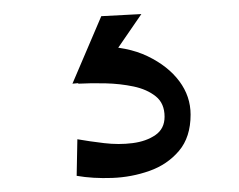

<svg xmlns="http://www.w3.org/2000/svg" viewBox="-20 -34 340 273"><path d="M89 216 90 164Q107 167 128 169.5Q149 172 168.5 169.5Q188 167 201 158Q214 149 214 132Q214 113 201.5 103Q189 93 170 89Q151 85 130 84.5Q109 84 91 85L120 32Q161 32 190 46Q219 60 235 81.5Q251 103 251 129Q251 161 234.5 180.5Q218 200 192.5 209Q167 218 139.5 219Q112 220 89 216ZM83 85 124 -11 181 -14 115 82Z"/></svg>

Font: Marhey Light
Style: Regular
Weight: 400
Version: Version 1.000